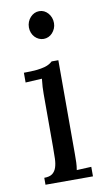

<svg xmlns="http://www.w3.org/2000/svg" viewBox="-84 -771 450 813"><g transform="rotate(-10 140.5 -364.5)"><path d="M103 -379.9Q103 -395.5 103.8 -410.2Q104.5 -424.8 106.9 -444.8L36.1 -440.9V-482.9Q68.8 -482.9 90.3 -485.1Q111.8 -487.3 125.5 -491.2Q139.2 -495.1 146.7 -499.8Q154.3 -504.4 160.2 -509.8H189V-106Q189 -85.9 188.5 -70.6Q188 -55.2 185.1 -38.1L248 -41V0H43.9V-29.8Q66.9 -29.8 78.9 -38.8Q90.8 -47.9 96.2 -64Q101.6 -80.1 102.3 -102.5Q103 -125 103 -151.9ZM198.2 -668Q198.2 -655.8 193.6 -645Q189 -634.3 181.6 -626.2Q174.3 -618.2 164.6 -613.8Q154.8 -609.4 144 -609.4Q133.3 -609.4 123.5 -613.8Q113.8 -618.2 106.2 -626.2Q98.6 -634.3 94.5 -645Q90.3 -655.8 90.3 -668Q90.3 -680.7 94.7 -691.7Q99.1 -702.6 106.7 -710.9Q114.3 -719.2 124 -723.9Q133.8 -728.5 145 -728.5Q156.2 -728.5 165.8 -723.9Q175.3 -719.2 182.6 -710.9Q189.9 -702.6 194.1 -691.7Q198.2 -680.7 198.2 -668Z"/></g></svg>

Font: Parastoo FD
Style: FD
Weight: 400
Foundry: Saber Rastikerdar (saber.rastikerdar@gmail.com)
Version: Version 2.0.1